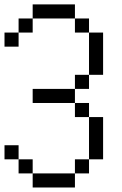

<svg xmlns="http://www.w3.org/2000/svg" viewBox="-20 -832 540 852"><path d="M125 -62.5H312.5V0H125V-62.5H62.5V-125H125ZM312.5 -125H375V-62.5H312.5ZM0 -187.5H62.5V-125H0ZM375 -312.5H437.5V-125H375ZM312.5 -375H375V-312.5H312.5V-375H125V-437.5H312.5ZM312.5 -500H375V-437.5H312.5ZM375 -687.5H437.5V-500H375ZM0 -687.5H62.5V-625H0ZM62.5 -750H125V-687.5H62.5ZM312.5 -750H375V-687.5H312.5V-750H125V-812.5H312.5Z"/></svg>

Font: HE실루아
Style: regular
Weight: 500
Monospace: yes
Designer: Taeyun An (WindowsTiger)
Version: v1